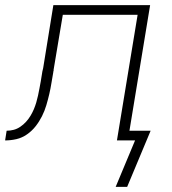

<svg xmlns="http://www.w3.org/2000/svg" viewBox="-52 -550 672 752"><path d="M401 182 477 0H406L487 -492H194L158 -277Q158 -277 158 -276.5Q158 -276 158 -275V-273Q158 -272 157.5 -271.5Q157 -271 157 -271V-269Q153 -247 149.5 -225Q146 -203 141 -181.5Q136 -160 129.5 -138Q123 -116 112.5 -95Q102 -74 87.5 -55.5Q73 -37 53.5 -23.5Q34 -10 12 -5Q-10 0 -32 0L-26 -38Q-12 -38 1.5 -41.5Q15 -45 27.5 -53.5Q40 -62 50 -73Q60 -84 67.5 -96.5Q75 -109 80.5 -122Q86 -135 90 -148.5Q94 -162 97 -176Q100 -190 102.5 -203.5Q105 -217 107.5 -230.5Q110 -244 112 -258Q113 -264 114 -270.5Q115 -277 117 -283L157 -530H536L455 -38H538L446 182Z"/></svg>

Font: Iosevka Curly XLtExObl
Style: Regular
Weight: 200
Width: 7
Italic angle: -9°
Monospace: yes
Designer: Belleve Invis
Foundry: Belleve Invis
Version: Version 11.0.1; ttfautohint (v1.8.3)